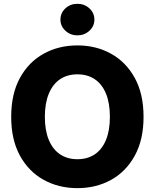

<svg xmlns="http://www.w3.org/2000/svg" viewBox="-20 -975 810 1005"><path d="M385.3 9.8Q287.1 9.8 208.5 -33.7Q129.9 -77.1 84.2 -160.6Q38.6 -244.1 38.6 -363.3Q38.6 -483.4 84.2 -566.9Q129.9 -650.4 208.5 -693.8Q287.1 -737.3 385.3 -737.3Q482.9 -737.3 561.3 -693.8Q639.6 -650.4 685.5 -566.9Q731.4 -483.4 731.4 -363.3Q731.4 -243.7 685.5 -160.2Q639.6 -76.7 561.3 -33.4Q482.9 9.8 385.3 9.8ZM385.3 -141.6Q438 -141.6 476.1 -167.2Q514.2 -192.9 534.7 -242.4Q555.2 -292 555.2 -363.3Q555.2 -435.5 534.7 -485.1Q514.2 -534.7 476.1 -560.3Q438 -585.9 385.3 -585.9Q332.5 -585.9 294.4 -560.3Q256.3 -534.7 235.6 -484.9Q214.8 -435.1 214.8 -363.3Q214.8 -292 235.6 -242.4Q256.3 -192.9 294.4 -167.2Q332.5 -141.6 385.3 -141.6ZM385.3 -790Q348.1 -790 322.3 -814.2Q296.4 -838.4 296.4 -872.1Q296.4 -907.2 322.3 -931.2Q348.1 -955.1 385.3 -955.1Q421.9 -955.1 448 -931.2Q474.1 -907.2 474.1 -872.1Q474.1 -837.9 448 -814Q421.9 -790 385.3 -790Z"/></svg>

Font: Inter 16pt ExtraBold
Style: Regular
Weight: 800
Version: Version 4.001;git-66647c0bb